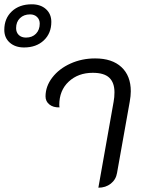

<svg xmlns="http://www.w3.org/2000/svg" viewBox="-148 -865 664 894"><path d="M-128 -726Q-128 -779 -93 -812Q-58 -845 0 -845Q41 -845 66 -822.5Q91 -800 91 -763Q91 -710 56 -677Q21 -644 -36 -644Q-77 -644 -102.5 -666.5Q-128 -689 -128 -726ZM37 -755Q37 -774 24.5 -786Q12 -798 -8 -798Q-37 -798 -55 -780.5Q-73 -763 -73 -734Q-73 -714 -60.5 -702Q-48 -690 -27 -690Q2 -690 19.5 -708Q37 -726 37 -755ZM381 -391Q385 -412 385 -435Q385 -480 361 -503Q337 -526 284 -526Q216 -526 172 -485Q128 -444 128 -376Q128 -370 129 -365Q100 -364 82 -378.5Q64 -393 64 -416Q64 -463 95.5 -504Q127 -545 180 -569Q233 -593 295 -593Q374 -593 417.5 -552.5Q461 -512 461 -440Q461 -419 456 -391L397 -60Q392 -29 368 -10Q344 9 310 9Z"/></svg>

Font: K2D Light
Style: Italic
Weight: 300
Italic angle: -10°
Designer: Katatrad Aksorn Co.,Ltd.
Foundry: Cadson Demak Co.,Ltd.
Version: Version 1.000; ttfautohint (v1.6)